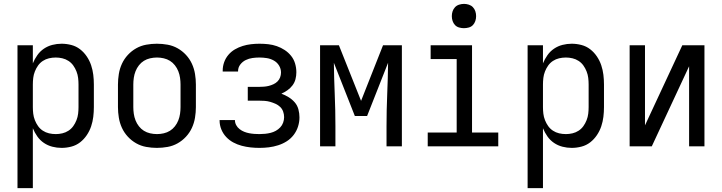

<svg xmlns="http://www.w3.org/2000/svg" viewBox="-20 -753 3715 988"><path d="M70 215V-520H149V-427Q158 -449 172 -469Q186 -489 206 -502.5Q226 -516 249.5 -522Q273 -528 297 -528Q322 -528 347 -521.5Q372 -515 392 -499.5Q412 -484 426.5 -462.5Q441 -441 449 -417Q457 -393 460 -368Q463 -343 463 -318V-202Q463 -177 460 -152Q457 -127 449 -103Q441 -79 426.5 -57.5Q412 -36 392 -20.5Q372 -5 347 1.5Q322 8 297 8Q273 8 249.5 2Q226 -4 206 -17.5Q186 -31 172 -51Q158 -71 149 -93V215ZM267 -63Q284 -63 301 -67Q318 -71 332.5 -80.5Q347 -90 357 -104Q367 -118 373.5 -134.5Q380 -151 382 -168Q384 -185 384 -202V-318Q384 -335 382 -352Q380 -369 373.5 -385.5Q367 -402 357 -416Q347 -430 332.5 -439.5Q318 -449 301 -453Q284 -457 267 -457Q249 -457 232 -453Q215 -449 200.5 -439.5Q186 -430 176 -416Q166 -402 159.5 -385.5Q153 -369 151 -352Q149 -335 149 -318V-202Q149 -185 151 -168Q153 -151 159.5 -134.5Q166 -118 176 -104Q186 -90 200.5 -80.5Q215 -71 232 -67Q249 -63 267 -63Z M787 8Q760 8 732.5 3Q705 -2 681 -15.5Q657 -29 638 -49.5Q619 -70 607.5 -95Q596 -120 591.5 -147.5Q587 -175 587 -202V-318Q587 -345 591.5 -372.5Q596 -400 607.5 -425Q619 -450 638 -470.5Q657 -491 681 -504.5Q705 -518 732.5 -523Q760 -528 787 -528Q815 -528 842.5 -523Q870 -518 894 -504.5Q918 -491 937 -470.5Q956 -450 967.5 -425Q979 -400 983.5 -372.5Q988 -345 988 -318V-202Q988 -175 983.5 -147.5Q979 -120 967.5 -95Q956 -70 937 -49.5Q918 -29 894 -15.5Q870 -2 842.5 3Q815 8 787 8ZM788 -63Q805 -63 822.5 -67Q840 -71 854.5 -80Q869 -89 880 -103Q891 -117 897.5 -133.5Q904 -150 906.5 -167.5Q909 -185 909 -202V-318Q909 -335 906.5 -352.5Q904 -370 897.5 -386.5Q891 -403 880 -417Q869 -431 854.5 -440Q840 -449 822.5 -453Q805 -457 788 -457Q770 -457 752.5 -453Q735 -449 720.5 -440Q706 -431 695 -417Q684 -403 677.5 -386.5Q671 -370 668.5 -352.5Q666 -335 666 -318V-202Q666 -185 668.5 -167.5Q671 -150 677.5 -133.5Q684 -117 695 -103Q706 -89 720.5 -80Q735 -71 752.5 -67Q770 -63 788 -63Z M1315 8Q1292 8 1269 5.5Q1246 3 1223.5 -3Q1201 -9 1180.5 -20Q1160 -31 1144 -48Q1128 -65 1119 -87Q1110 -109 1110 -132V-135H1189V-134Q1189 -121 1195.5 -109Q1202 -97 1213 -88.5Q1224 -80 1236.5 -75Q1249 -70 1262 -67.5Q1275 -65 1288.5 -64Q1302 -63 1315 -63Q1330 -63 1344.5 -64.5Q1359 -66 1373 -69.5Q1387 -73 1399.5 -80Q1412 -87 1422 -97.5Q1432 -108 1437 -122Q1442 -136 1442 -150Q1442 -165 1437 -179Q1432 -193 1421.5 -203Q1411 -213 1397.5 -219Q1384 -225 1370 -229Q1356 -233 1341.5 -234Q1327 -235 1313 -235H1255V-306H1313Q1325 -306 1338 -307Q1351 -308 1363 -311Q1375 -314 1387 -319.5Q1399 -325 1408 -334Q1417 -343 1421.5 -355Q1426 -367 1426 -380Q1426 -399 1416 -415.5Q1406 -432 1389 -441.5Q1372 -451 1353 -454Q1334 -457 1315 -457Q1297 -457 1279 -454.5Q1261 -452 1244.5 -444Q1228 -436 1216.5 -421Q1205 -406 1205 -387V-385H1126V-390Q1126 -412 1133.5 -433Q1141 -454 1155.5 -471Q1170 -488 1189 -499Q1208 -510 1229 -516.5Q1250 -523 1272 -525.5Q1294 -528 1315 -528Q1338 -528 1360.5 -525.5Q1383 -523 1404.5 -515.5Q1426 -508 1445 -495.5Q1464 -483 1478 -465.5Q1492 -448 1498.5 -426Q1505 -404 1505 -381Q1505 -363 1500.5 -345.5Q1496 -328 1485 -313.5Q1474 -299 1459 -288.5Q1444 -278 1428 -271Q1447 -264 1465 -253Q1483 -242 1496.5 -226.5Q1510 -211 1515.5 -190.5Q1521 -170 1521 -149Q1521 -125 1513.5 -101.5Q1506 -78 1491 -58.5Q1476 -39 1455.5 -26Q1435 -13 1411.5 -5.5Q1388 2 1364 5Q1340 8 1315 8Z M1627 0V-520H1724L1838 -234L1951 -520H2048V0H1969V-104Q1969 -186 1972.5 -267.5Q1976 -349 1977 -430L1869 -156H1806L1698 -430Q1699 -349 1702.5 -267.5Q1706 -186 1706 -104V0Z M2181 0V-71H2330V-449H2196V-520H2409V-71H2544V0ZM2367 -608Q2355 -608 2342.5 -611.5Q2330 -615 2321.5 -624Q2313 -633 2309 -645Q2305 -657 2305 -670Q2305 -683 2309 -695Q2313 -707 2321.5 -716Q2330 -725 2342.5 -729Q2355 -733 2368 -733Q2380 -733 2392.5 -729Q2405 -725 2413.5 -716Q2422 -707 2426 -695Q2430 -683 2430 -670Q2430 -657 2426 -645Q2422 -633 2413.5 -624Q2405 -615 2392.5 -611.5Q2380 -608 2367 -608Z M2695 215V-520H2774V-427Q2783 -449 2797 -469Q2811 -489 2831 -502.5Q2851 -516 2874.5 -522Q2898 -528 2922 -528Q2947 -528 2972 -521.5Q2997 -515 3017 -499.5Q3037 -484 3051.5 -462.5Q3066 -441 3074 -417Q3082 -393 3085 -368Q3088 -343 3088 -318V-202Q3088 -177 3085 -152Q3082 -127 3074 -103Q3066 -79 3051.5 -57.5Q3037 -36 3017 -20.5Q2997 -5 2972 1.5Q2947 8 2922 8Q2898 8 2874.5 2Q2851 -4 2831 -17.5Q2811 -31 2797 -51Q2783 -71 2774 -93V215ZM2892 -63Q2909 -63 2926 -67Q2943 -71 2957.5 -80.5Q2972 -90 2982 -104Q2992 -118 2998.5 -134.5Q3005 -151 3007 -168Q3009 -185 3009 -202V-318Q3009 -335 3007 -352Q3005 -369 2998.5 -385.5Q2992 -402 2982 -416Q2972 -430 2957.5 -439.5Q2943 -449 2926 -453Q2909 -457 2892 -457Q2874 -457 2857 -453Q2840 -449 2825.5 -439.5Q2811 -430 2801 -416Q2791 -402 2784.5 -385.5Q2778 -369 2776 -352Q2774 -335 2774 -318V-202Q2774 -185 2776 -168Q2778 -151 2784.5 -134.5Q2791 -118 2801 -104Q2811 -90 2825.5 -80.5Q2840 -71 2857 -67Q2874 -63 2892 -63Z M3220 0V-520H3299V-108L3491 -520H3605V0H3526V-412L3334 0Z"/></svg>

Font: Iosevka Pride
Style: Regular
Weight: 400
Monospace: yes
Designer: Belleve Invis
Foundry: Belleve Invis
Version: Version 30.3.1; ttfautohint (v1.8.4)